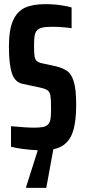

<svg xmlns="http://www.w3.org/2000/svg" viewBox="-20 -716 408 925"><path d="M237 3 203 189H106V184L162 8Q85 4 33 -9V-108Q106 -101 146 -101Q174 -101 189 -104.5Q204 -108 213 -118Q221 -127 223.5 -144.5Q226 -162 226 -192Q226 -237 223 -255Q220 -273 209 -281Q198 -289 169 -295L89 -312Q51 -320 37 -364Q23 -408 23 -492Q23 -573 43 -617.5Q63 -662 100.5 -679Q138 -696 197 -696Q242 -696 278.5 -690Q315 -684 325 -680V-580Q315 -582 288 -584.5Q261 -587 231 -587Q199 -587 182 -582.5Q165 -578 157 -568Q149 -558 146.5 -542Q144 -526 144 -496Q144 -461 146.5 -445Q149 -429 157 -422Q165 -415 183 -411L252 -396Q283 -388 303.5 -374Q324 -360 335 -324Q347 -288 347 -213Q347 -105 320.5 -56.5Q294 -8 237 3Z"/></svg>

Font: Saira ExtraCondensed
Style: Bold
Weight: 700
Width: 2
Designer: Hector Gatti with collaboration of the Omnibus-Type team
Foundry: Omnibus-Type
Version: Version 0.072; ttfautohint (v1.8)